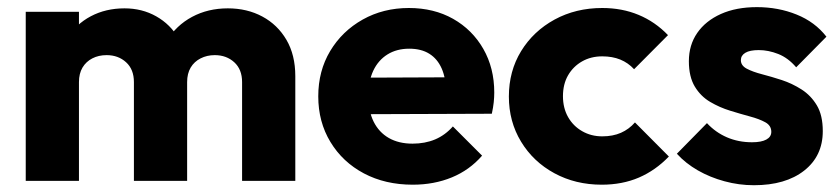

<svg xmlns="http://www.w3.org/2000/svg" viewBox="-20 -520 2415 552"><path d="M54 0V-486H207V0ZM365 0V-284Q365 -320.5 342.5 -341Q320 -361.5 286.5 -361.5Q263.5 -361.5 245.5 -352.2Q227.5 -343 217.2 -325.8Q207 -308.5 207 -284L147.5 -310Q147.5 -367.5 172.8 -409Q198 -450.5 241 -473.2Q284 -496 338 -496Q388.5 -496 429.2 -473Q470 -450 494 -408.8Q518 -367.5 518 -310.5V0ZM676 0V-284Q676 -320.5 653.5 -341Q631 -361.5 597.5 -361.5Q575 -361.5 556.8 -352.2Q538.5 -343 528.2 -325.8Q518 -308.5 518 -284L429.5 -295.5Q432 -357.5 459.2 -402.2Q486.5 -447 532.2 -471.5Q578 -496 635 -496Q690.5 -496 734.2 -472.5Q778 -449 803.5 -405.5Q829 -362 829 -301V0Z M1166.5 11Q1087.5 11 1026.2 -21.5Q965 -54 930 -111.8Q895 -169.5 895 -243Q895 -316 929.2 -373.2Q963.5 -430.5 1022.8 -463.8Q1082 -497 1155.5 -497Q1227.5 -497 1282.8 -465.8Q1338 -434.5 1369.5 -379.5Q1401 -324.5 1401 -254Q1401 -240.5 1399.5 -226Q1398 -211.5 1394 -193L975 -191.5V-296.5L1329 -298L1263 -253.5Q1262 -295.5 1249.8 -323.2Q1237.5 -351 1214.2 -365.5Q1191 -380 1156.5 -380Q1120.5 -380 1094 -363.5Q1067.5 -347 1053.2 -316.8Q1039 -286.5 1039 -244Q1039 -201 1054.2 -170.2Q1069.5 -139.5 1098 -123.2Q1126.5 -107 1166 -107Q1202 -107 1231 -119.2Q1260 -131.5 1282 -156.5L1366 -72.5Q1330 -31 1279 -10Q1228 11 1166.5 11Z M1710 11Q1634.5 11 1573.8 -22Q1513 -55 1478 -112.8Q1443 -170.5 1443 -242.5Q1443 -315.5 1478.2 -373Q1513.5 -430.5 1574.5 -463.8Q1635.5 -497 1711.5 -497Q1768.5 -497 1816 -477.2Q1863.5 -457.5 1900.5 -419L1803 -321Q1786 -339.5 1763.2 -348.8Q1740.5 -358 1711.5 -358Q1679 -358 1653.5 -343.5Q1628 -329 1613.2 -303.5Q1598.5 -278 1598.5 -243.5Q1598.5 -209.5 1613.2 -183.5Q1628 -157.5 1653.8 -142.8Q1679.5 -128 1711.5 -128Q1742 -128 1765.2 -138.2Q1788.5 -148.5 1805.5 -168L1903 -70Q1864.5 -30 1816.8 -9.5Q1769 11 1710 11Z M2147.5 12.5Q2104.5 12.5 2063 1.2Q2021.5 -10 1986.2 -30.2Q1951 -50.5 1926 -78L2012.5 -166Q2037 -139.5 2070 -125.2Q2103 -111 2142 -111Q2169 -111 2183.2 -118.8Q2197.5 -126.5 2197.5 -141Q2197.5 -159 2180.2 -168.5Q2163 -178 2136 -185.2Q2109 -192.5 2079 -201.8Q2049 -211 2021.8 -227Q1994.5 -243 1977.5 -271.2Q1960.5 -299.5 1960.5 -344Q1960.5 -390.5 1984.5 -425.2Q2008.5 -460 2052.5 -479.8Q2096.5 -499.5 2156 -499.5Q2217.5 -499.5 2270.2 -478.2Q2323 -457 2356 -414.5L2269 -326.5Q2246 -353.5 2217.5 -364.8Q2189 -376 2161.5 -376Q2135.5 -376 2122.8 -368.2Q2110 -360.5 2110 -347Q2110 -331.5 2127 -322.5Q2144 -313.5 2171 -306.5Q2198 -299.5 2227.8 -289.8Q2257.5 -280 2284.5 -262.8Q2311.5 -245.5 2328.5 -217Q2345.5 -188.5 2345.5 -143Q2345.5 -71.5 2292 -29.5Q2238.5 12.5 2147.5 12.5Z"/></svg>

Font: Outfit Thin
Style: Regular
Weight: 100
Designer: Rodrigo Fuenzalida
Foundry: fragTYPE
Version: Version 1.000